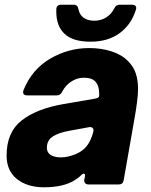

<svg xmlns="http://www.w3.org/2000/svg" viewBox="-20 -783 641 815"><path d="M8 -123Q8 -221 71 -271Q134 -321 248 -341L382 -364Q401 -367 401 -376V-385Q401 -416 388 -433Q374 -453 335 -453Q308 -453 283.5 -437.5Q259 -422 244 -394Q237 -378 221 -378H96Q78 -378 78 -392Q78 -395 80 -401Q116 -489 193 -534Q270 -579 358 -579Q410 -579 453.5 -565Q497 -551 524 -523Q547 -500 556.5 -471Q566 -442 566 -405Q566 -362 549 -269L505 -18Q502 0 484 0H356Q346 0 341 -6Q336 -12 338 -22L339 -26Q341 -34 341 -37Q341 -46 335 -46Q331 -46 325 -40Q315 -29 297 -18Q249 12 167 12Q96 12 52 -23Q8 -58 8 -123ZM302 -129Q332 -142 349 -164Q366 -186 376 -223Q377 -226 377 -230Q377 -237 371.5 -241Q366 -245 357 -243L275 -228Q229 -220 204 -203.5Q179 -187 179 -156Q179 -135 195.5 -125Q212 -115 238 -115Q268 -115 302 -129ZM219 -733V-744Q220 -763 240 -763H293Q310 -763 313 -744Q318 -719 336 -707Q354 -695 380 -695Q408 -695 430 -708.5Q452 -722 465 -747Q472 -763 488 -763H540Q551 -763 555.5 -757.5Q560 -752 557 -742Q537 -678 487.5 -642Q438 -606 364 -606Q290 -606 254.5 -639Q219 -672 219 -733Z"/></svg>

Font: Open Sauce Two Black Italic
Style: Regular
Weight: 900
Italic angle: -10°
Designer: Alfredo Marco Pradil
Foundry: Creative Sauce Fz LLC
Version: Version 1.477